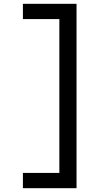

<svg xmlns="http://www.w3.org/2000/svg" viewBox="-20 -843 540 1006"><path d="M100 143V63H291V-743H100V-823H381V143Z"/></svg>

Font: Iosevka SS18 Medium
Style: Regular
Weight: 500
Monospace: yes
Designer: Belleve Invis
Foundry: Belleve Invis
Version: Version 25.1.1; ttfautohint (v1.8.4)